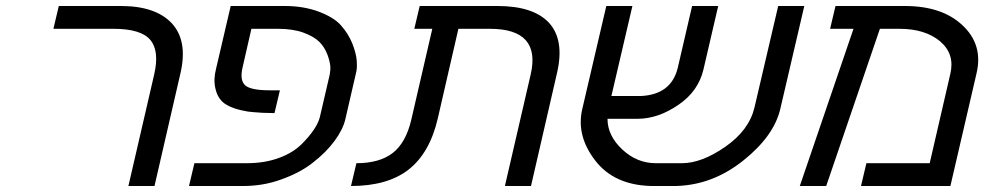

<svg xmlns="http://www.w3.org/2000/svg" viewBox="-20 -620 3281 640"><path d="M383 -600Q499 -600 553 -542Q606 -484 582 -378L495 0H408L494 -372Q512 -450 481 -487Q450 -524 358 -524H158L176 -600Z M930 -600Q992 -600 1043 -581Q1093 -562 1116 -536Q1141 -508 1154 -476Q1167 -443 1169 -419Q1171 -392 1167 -378L1131 -222Q1123 -188 1095 -150Q1067 -112 1023 -78Q982 -45 918 -22Q858 0 791 0H610L628 -76H803Q863 -76 911 -94Q957 -111 986 -140Q1011 -165 1027 -189Q1041 -210 1046 -229L1079 -371Q1082 -386 1081 -400Q1079 -418 1071 -439Q1061 -464 1045 -480Q1027 -498 992 -511Q957 -524 906 -524H818L789 -397Q778 -352 798 -335Q817 -319 879 -319H913L895 -243L855 -244Q823 -246 807 -248Q782 -252 761 -259Q733 -269 720 -282Q704 -298 698 -325Q691 -354 700 -390L749 -600Z M1749 -372Q1784 -524 1613 -524H1508L1439 -224Q1412 -109 1341 -54Q1271 0 1150 0L1168 -76Q1245 -76 1289 -110Q1333 -144 1351 -221L1421 -524H1361L1379 -600H1638Q1758 -600 1810 -544Q1862 -487 1837 -378L1750 0H1663Z M2117 -300Q2217 -305 2239 -393L2287 -600H2374L2325 -389Q2308 -316 2242 -271Q2174 -224 2105 -224H2005Q2005 -168 2054 -122Q2103 -76 2166 -76H2253Q2319 -76 2398 -131Q2477 -186 2495 -262L2574 -600H2661L2581 -257Q2560 -167 2459 -86Q2356 -3 2233 0H2151Q2027 -3 1964 -85Q1900 -168 1921 -257L2001 -600H2088L2018 -300Z M3148 -375Q3163 -440 3114 -482Q3064 -524 2978 -524H2913L2734 0H2646L2825 -524H2747L2765 -600H2996Q3120 -600 3188 -536Q3258 -471 3235 -375L3148 0H2850L2868 -76H3079Z"/></svg>

Font: Miedinger
Style: Italic
Weight: 400
Italic angle: -13°
Version: Version 001.000